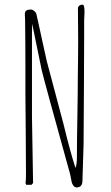

<svg xmlns="http://www.w3.org/2000/svg" viewBox="-20 -799 479 830"><path d="M160.2 -496.1Q172.9 -442.9 283.2 -45.9L286.1 -31.2Q289.1 -14.6 290 -11.7Q292 -2.9 297.9 4.2Q303.7 11.2 311 11.2Q336.4 11.2 336.4 -18.1Q336.4 -37.6 338.9 -97.2Q341.3 -156.7 341.3 -175.8Q341.3 -254.9 342.8 -411.6L343.8 -648.9V-712.9L344.7 -729Q345.2 -737.3 345.2 -749.5Q345.2 -778.8 337.4 -778.8Q320.3 -778.8 316.9 -765.1L317.9 -624Q317.9 -581.1 317.4 -546.9L316.4 -469.2Q316.4 -398.4 314.5 -295.4Q312.5 -191.9 312.5 -121.1Q312.5 -86.4 306.2 -73.2Q284.7 -138.2 254.4 -263.2Q185.1 -522 182.1 -535.2Q173.8 -570.8 158.7 -641.1L153.8 -664.1Q139.6 -728.5 137.2 -738.8Q135.3 -745.6 127.9 -751.7Q120.6 -757.8 114.3 -757.8Q100.1 -757.8 93.8 -753.4Q87.4 -749 87.4 -736.8Q87.4 -731 87.9 -726.6Q88.4 -721.7 88.4 -715.8L89.4 -621.6Q89.8 -579.6 89.8 -526.9V-396Q89.8 -337.9 91.3 -222.2L92.3 -47.9Q92.3 -15.1 90.3 -7.8L93.3 0H116.2L123 -7.8Q123 -45.4 120.6 -150.4Q118.2 -255.4 118.2 -293V-654.8Q118.2 -683.6 119.1 -696.3Q154.8 -519.5 160.2 -496.1Z"/></svg>

Font: Amatica SC
Style: Regular
Weight: 400
Version: Version 2.000